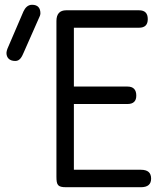

<svg xmlns="http://www.w3.org/2000/svg" viewBox="-20 -783 687 803"><path d="M216 -45C216 -9 221 0 257 0H569C598 0 612 -12 612 -36C612 -61 598 -73 569 -73H289V-348H513C538 -348 550 -360 550 -383C550 -408 538 -421 513 -421H289V-667H561C586 -667 598 -679 598 -703C598 -728 586 -740 561 -740H257C230 -740 216 -725 216 -695ZM147 -717C148 -720 149 -724 149 -727C149 -750 138 -763 114 -763C96 -763 85 -750 78 -735L11 -579C9 -575 7 -565 7 -562C7 -543 18 -528 44 -528C64 -528 72 -547 79 -563Z"/></svg>

Font: Numismatica Pro
Style: Regular
Weight: 400
Designer: Chris Hopkins
Foundry: Edward C. D. Hopkins
Version: Version 2.19D